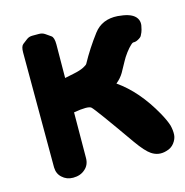

<svg xmlns="http://www.w3.org/2000/svg" viewBox="-84 -596 660 684"><g transform="rotate(-15 246.0 -254.0)"><path d="M167 -214.8Q220.7 -224.1 231.4 -214.8Q243.7 -203.6 345.7 -58.1Q374.5 -17.6 393.6 -4.9Q418.9 12.2 448.7 3.4Q467.8 -1.5 478.5 -15.6Q489.7 -30.3 490.7 -45.4Q491.7 -62 486.8 -81.1Q480 -102.1 464.8 -129.4Q411.6 -224.6 339.4 -274.9Q356.9 -289.1 367.2 -306.6Q378.9 -327.1 388.2 -344.7Q394.5 -356.9 405.8 -372.1Q413.1 -381.8 416.5 -385.3Q419.9 -388.7 423.1 -392.1Q426.3 -395.5 428.2 -397Q430.2 -398.4 431.9 -399.7Q433.6 -400.9 435.1 -400.9Q444.3 -400.4 452.1 -404.8Q464.4 -411.1 467 -416.7Q469.7 -422.4 472.4 -428Q475.1 -433.6 478.5 -451.2Q480.5 -462.4 476.6 -472.7Q466.8 -496.6 425.8 -503.4Q417 -504.9 405.8 -505.9Q348.6 -509.8 317.4 -468.8Q280.8 -420.4 253.4 -370.1Q251.5 -366.7 238.8 -359.9Q225.1 -353 200.7 -348.1Q184.6 -344.7 168 -341.3L168.9 -465.3Q168.9 -490.7 159.4 -497.3Q149.9 -503.9 140.4 -510.5Q130.9 -517.1 118.7 -517.1Q106.4 -517.1 94.2 -517.1Q82 -517.1 73.2 -510.5Q64.5 -503.9 55.7 -497.1Q46.9 -490.2 46.9 -468.3L47.4 -43.9Q47.9 -20.5 63.5 -6.3Q80.1 9.3 104 9.3Q130.9 9.3 147.9 -5.9Q166 -21 166 -46.9Z"/></g></svg>

Font: Comic Relief
Style: Bold
Weight: 700
Designer: Jeff Davis
Foundry: Loudifier
Version: Version 1.200; ttfautohint (v1.8.4.7-5d5b)